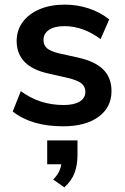

<svg xmlns="http://www.w3.org/2000/svg" viewBox="-20 -538 541 830"><path d="M35 -56 70 -144Q151 -84 255 -84Q300 -84 324.5 -99Q349 -114 349 -141Q349 -164 332 -177.5Q315 -191 274 -201L190 -220Q52 -250 52 -361Q52 -407 78 -442.5Q104 -478 151 -498Q198 -518 260 -518Q314 -518 364 -501.5Q414 -485 452 -454L415 -369Q339 -425 259 -425Q216 -425 192 -409Q168 -393 168 -365Q168 -343 182.5 -330Q197 -317 232 -308L318 -289Q393 -272 427.5 -236.5Q462 -201 462 -144Q462 -74 406 -33Q350 8 253 8Q116 8 35 -56ZM315 69V131Q315 175 302.5 209Q290 243 258 272L210 238Q240 208 245 172H184V69Z"/></svg>

Font: Muli-Bold
Style: Bold
Weight: 700
Version: Version 2.000